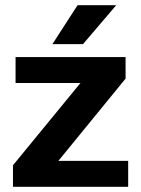

<svg xmlns="http://www.w3.org/2000/svg" viewBox="-20 -720 544 740"><path d="M205 -100H474V0H30V-83L290 -400H40V-500H464V-417ZM182 -550 279 -700H428L300 -550Z"/></svg>

Font: Fivo Sans
Style: Regular
Weight: 700
Designer: Alexander Slobzheninov
Foundry: Alexander Slobzheninov
Version: 1.0